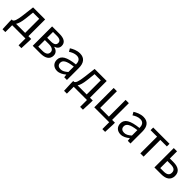

<svg xmlns="http://www.w3.org/2000/svg" viewBox="374 -2085 3805 3805"><g transform="rotate(45 2276.0 -182.5)"><path d="M225 -469H399V-74H145C171 -113 193 -177 205 -285ZM491 -74V-543H153L124 -302C103 -127 79 -90 48 -74H22V-17L31 192H110V0H481V192H560L569 -17V-74Z M686 0H903C1029 0 1118 -47 1118 -156C1118 -233 1065 -271 1004 -285V-290C1060 -306 1095 -345 1095 -405C1095 -504 1014 -543 895 -543H686ZM776 -315V-478H885C969 -478 1005 -448 1005 -397C1005 -346 970 -315 879 -315ZM776 -65V-250H887C980 -250 1028 -216 1028 -161C1028 -100 984 -65 893 -65Z M1378 13C1445 13 1506 -22 1558 -65H1561L1569 0H1644V-334C1644 -468 1588 -557 1456 -557C1369 -557 1292 -518 1242 -486L1278 -423C1321 -452 1378 -481 1441 -481C1530 -481 1553 -414 1553 -344C1322 -318 1219 -259 1219 -141C1219 -43 1287 13 1378 13ZM1404 -60C1350 -60 1308 -85 1308 -147C1308 -217 1370 -262 1553 -284V-132C1500 -85 1457 -60 1404 -60Z M1950 -469H2124V-74H1870C1896 -113 1918 -177 1930 -285ZM2216 -74V-543H1878L1849 -302C1828 -127 1804 -90 1773 -74H1747V-17L1756 192H1835V0H2206V192H2285L2294 -17V-74Z M2837 -74V-543H2746V-74H2502V-543H2411V0H2829V192H2907L2916 -17V-74Z M3159 13C3226 13 3287 -22 3339 -65H3342L3350 0H3425V-334C3425 -468 3369 -557 3237 -557C3150 -557 3073 -518 3023 -486L3059 -423C3102 -452 3159 -481 3222 -481C3311 -481 3334 -414 3334 -344C3103 -318 3000 -259 3000 -141C3000 -43 3068 13 3159 13ZM3185 -60C3131 -60 3089 -85 3089 -147C3089 -217 3151 -262 3334 -284V-132C3281 -85 3238 -60 3185 -60Z M3702 0H3793V-469H3976V-543H3520V-469H3702Z M4096 0H4290C4419 0 4505 -53 4505 -173C4505 -291 4419 -342 4290 -342H4187V-543H4096ZM4187 -73V-272H4280C4372 -272 4416 -242 4416 -173C4416 -104 4372 -73 4280 -73Z"/></g></svg>

Font: Noto Sans CJK TC Regular
Style: Regular
Weight: 400
Designer: Ryoko NISHIZUKA (kana & ideographs); Paul D. Hunt (Latin, Greek & Cyrillic); Wenlong ZHANG (bopomofo); Sandoll Communica
Foundry: Adobe Systems Incorporated
Version: Version 1.001;PS 1.001;hotconv 1.0.78;makeotf.lib2.5.61930